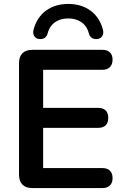

<svg xmlns="http://www.w3.org/2000/svg" viewBox="-20 -959 637 979"><path d="M179 -760C207 -757 219 -773 223 -789C237 -844 282 -865 328 -865C374 -865 419 -844 433 -789C437 -773 449 -757 477 -760C496 -762 512 -780 505 -807C483 -893 415 -939 328 -939C241 -939 173 -893 151 -807C144 -780 160 -762 179 -760ZM502 0C535 0 554 -18 554 -51C554 -84 535 -102 502 -102H200V-307H480C514 -307 532 -325 532 -358C532 -391 514 -409 480 -409H200V-603H502C535 -603 554 -622 554 -655C554 -687 535 -705 502 -705H145C101 -705 77 -681 77 -637V-68C77 -24 101 0 145 0Z"/></svg>

Font: Nunito
Style: Bold
Weight: 700
Designer: Vernon Adams
Foundry: Vernon Adams
Version: Version 3.602